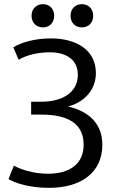

<svg xmlns="http://www.w3.org/2000/svg" viewBox="-20 -890 603 925"><path d="M429 -814C429 -848 406 -870 374 -870C343 -870 320 -848 320 -814C320 -780 343 -758 374 -758C406 -758 429 -780 429 -814ZM241 -814C241 -848 218 -870 187 -870C156 -870 132 -848 132 -814C132 -780 156 -758 187 -758C218 -758 241 -780 241 -814ZM473 -193C473 -309 388 -359 307 -377C375 -393 442 -449 442 -538C442 -649 348 -705 225 -705C144 -705 80 -684 44 -662L70 -602C106 -624 160 -638 220 -638C301 -638 355 -601 355 -530C355 -442 277 -400 180 -400H130V-338H177C267.3 -338 383 -318.3 383 -193C383 -97.7 312.6 -53 211 -53C137 -53 75 -76 47 -92C38 -70 29 -49 21 -27C56 -7 123 15 216 15C365 15 473 -54 473 -193Z"/></svg>

Font: Repo
Style: Regular
Weight: 400
Designer: Stefan Peev
Foundry: Context Ltd
Version: Version 0.000